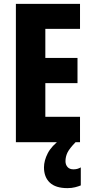

<svg xmlns="http://www.w3.org/2000/svg" viewBox="-20 -734 474 991"><path d="M393 0H62V-714H393V-585H214V-435H380V-305H214V-131H393ZM318 98Q318 116 328.5 128Q339 140 359 140Q372 140 381 137Q390 134 397 130V223Q385 228 367.5 232.5Q350 237 328 237Q267 237 237 208.5Q207 180 207 130Q207 95 226.5 57Q246 19 294 -16L370 0Q338 33 328 54Q318 75 318 98Z"/></svg>

Font: Noto Sans Ethiopic ExtraCondensed ExtraBold
Style: Regular
Weight: 800
Width: 2
Designer: Monotype Design Team
Foundry: Monotype Imaging Inc.
Version: Version 2.102; ttfautohint (v1.8.4.7-5d5b)